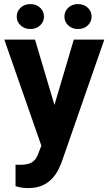

<svg xmlns="http://www.w3.org/2000/svg" viewBox="-20 -726 542 959"><path d="M348.6 -528.3H501L289.6 79.1Q282.7 99.1 271 122.3Q259.3 145.5 240 166.3Q220.7 187 191.7 200.2Q162.6 213.4 120.6 213.4Q107.4 213.4 97.4 212.4Q87.4 211.4 78.1 209.2Q68.8 207 57.6 204.1V96.7Q63 96.7 68.8 96.9Q74.7 97.2 79.6 97.2Q121.1 97.2 141.1 83.7Q161.1 70.3 171.4 41L210 -60.1ZM267.1 -150.9 287.1 4.9 190.9 14.2 1.5 -528.3H154.8ZM369.6 -581.1Q339.8 -581.1 320.8 -599.1Q301.8 -617.2 301.8 -643.1Q301.8 -669.4 320.8 -687.5Q339.8 -705.6 369.6 -705.6Q399.4 -705.6 418.5 -687.5Q437.5 -669.4 437.5 -643.1Q437.5 -617.2 418.5 -599.1Q399.4 -581.1 369.6 -581.1ZM131.3 -581.1Q102.1 -581.1 82.8 -599.1Q63.5 -617.2 63.5 -643.1Q63.5 -669.4 82.8 -687.5Q102.1 -705.6 131.3 -705.6Q161.1 -705.6 180.4 -687.5Q199.7 -669.4 199.7 -643.1Q199.7 -617.2 180.4 -599.1Q161.1 -581.1 131.3 -581.1Z"/></svg>

Font: Heebo
Style: Bold
Weight: 700
Designer: Oded Ezer
Foundry: Ezer Type House
Version: Version 3.100